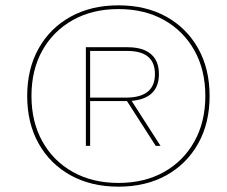

<svg xmlns="http://www.w3.org/2000/svg" viewBox="-20 -690 851 720"><path d="M424 -670Q527 -670 603.5 -627.5Q680 -585 723 -508.5Q766 -432 766 -330Q766 -228 723 -151.5Q680 -75 603.5 -32.5Q527 10 424 10Q322 10 245 -32.5Q168 -75 125 -151.5Q82 -228 82 -330Q82 -432 125 -508.5Q168 -585 245 -627.5Q322 -670 424 -670ZM318 -513V-143H302V-513ZM467 -322 582 -143H564L453 -316ZM424 -656Q327 -656 253.5 -615Q180 -574 139 -501Q98 -428 98 -330Q98 -233 139 -159.5Q180 -86 253.5 -45Q327 -4 424 -4Q522 -4 595 -45Q668 -86 709 -159.5Q750 -233 750 -330Q750 -428 709 -501Q668 -574 595 -615Q522 -656 424 -656ZM457 -513Q497 -513 523 -501.5Q549 -490 562.5 -468Q576 -446 576 -412Q576 -363 546 -337.5Q516 -312 457 -311H308V-324H457Q509 -325 535 -347Q561 -369 561 -412Q561 -456 535 -477.5Q509 -499 457 -499H308V-513Z"/></svg>

Font: Work Sans Thin
Style: Italic
Weight: 250
Italic angle: -13°
Designer: Wei Huang
Foundry: Wei Huang
Version: Version 2.012